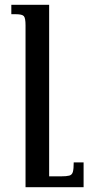

<svg xmlns="http://www.w3.org/2000/svg" viewBox="-20 -512 367 797"><path d="M327 162V265H86V-407Q86 -437 79 -445Q72 -453 46 -453H27V-492H184V220H233Q256 220 267.5 217Q279 214 282.5 201.5Q286 189 286 162Z"/></svg>

Font: Noto Serif Armenian
Style: Regular
Weight: 400
Designer: Monotype Design Team
Foundry: Monotype Imaging Inc.
Version: Version 2.007